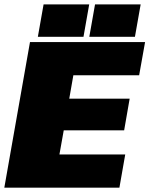

<svg xmlns="http://www.w3.org/2000/svg" viewBox="-67 -870 692 890"><path d="M72 -675H605.5L578 -521H273L254 -412.5H534L508.5 -266H228.5L208.5 -154H513.5L486.5 0H-47ZM346.5 -849.5 320 -699.5H108.5L135 -849.5ZM585 -849.5 558.5 -699.5H347L373.5 -849.5Z"/></svg>

Font: Rudi
Style: Regular
Weight: 400
Italic angle: -10°
Designer: Tyler Finck
Foundry: Etcetera Type Company
Version: Version 1.111; ttfautohint (v1.8.4)